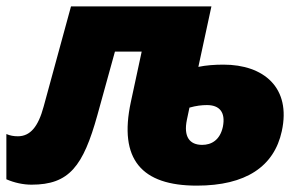

<svg xmlns="http://www.w3.org/2000/svg" viewBox="-46 -573 943 603"><path d="M53 7C171 7 215 -50 260 -212L315 -411H399L365 -253C326 -72 399 10 572 10C726 10 815 -50 839 -161C869 -298 782 -370 656 -370C628 -370 601 -368 577 -363L618 -553H177L91 -238C74 -175 49 -145 10 -145C-3 -145 -14 -147 -26 -152V-10C-1 1 27 7 53 7ZM541 -197 549 -235C570 -241 588 -243 604 -243C643 -243 663 -221 654 -175C645 -133 618 -118 589 -118C549 -118 530 -144 541 -197Z"/></svg>

Font: Noto Sans Black
Style: Italic
Weight: 900
Italic angle: -12°
Designer: Monotype Design Team
Foundry: Monotype Imaging Inc.
Version: Version 2.013